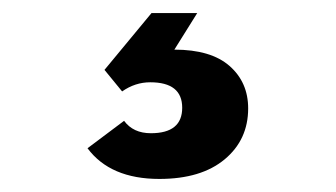

<svg xmlns="http://www.w3.org/2000/svg" viewBox="-20 -30 515 294"><path d="M224 244Q149 244 114 197L170 155Q184 174 211 174Q259 174 259 135Q259 96 210 96Q187 96 167 110L140 77L212 -10H282L247 46Q303 46 331.5 71Q360 96 360 136Q360 184 324 214Q288 244 224 244Z"/></svg>

Font: ReCut ExtraBold
Style: Regular
Weight: 800
Designer: Giant Group (for alternate capitals set)
Version: Version 2.002;FEAKit 1.0